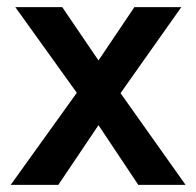

<svg xmlns="http://www.w3.org/2000/svg" viewBox="-20 -520 552 540"><path d="M10 0 196 -259 23 -500H155L257 -350L358 -500H490L319 -258L502 0H369L257 -168L144 0Z"/></svg>

Font: Figtree Light SemiBold
Style: Regular
Weight: 600
Version: Version 2.002